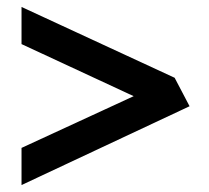

<svg xmlns="http://www.w3.org/2000/svg" viewBox="-20 -626 603 553"><path d="M42 -93 526 -320 483 -402 42 -606V-499L365 -349L42 -200Z"/></svg>

Font: Bluebird
Style: Regular
Weight: 400
Designer: Jasper
Foundry: Cannot Into Space Fonts
Version: Version 0.98